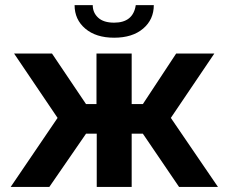

<svg xmlns="http://www.w3.org/2000/svg" viewBox="-20 -734 896 754"><path d="M428.2 -585.9Q356.9 -585.9 314.9 -621.6Q272.9 -657.2 272.9 -713.9H344.2Q344.2 -684.1 365.5 -664.6Q386.7 -645 428.2 -645Q502.9 -645 513.2 -713.9H584Q584 -657.2 542 -621.6Q500 -585.9 428.2 -585.9ZM22 0 206.1 -271 35.2 -523.9H184.1L317.9 -325.2H358.9V-523.9H497.1V-325.2H541L671.9 -523.9H821.8L650.9 -271L835.9 0H683.1L541 -209H497.1V0H359.9V-209H317.9L173.8 0Z"/></svg>

Font: Rawline
Style: Bold
Weight: 700
Designer: Matt McInerney, Pablo Impallari, Rodrigo Fuenzalida
Foundry: Matt McInerney, Pablo Impallari, Rodrigo Fuenzalida
Version: Version 4.020;PS 004.020;hotconv 1.0.88;makeotf.lib2.5.64775